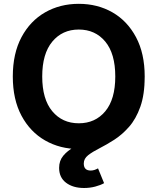

<svg xmlns="http://www.w3.org/2000/svg" viewBox="-20 -757 811 988"><path d="M385.3 9.8Q289.1 9.8 212.2 -34.2Q135.3 -78.1 90.6 -161.6Q45.9 -245.1 45.9 -363.3Q45.9 -481.9 90.6 -565.7Q135.3 -649.4 212.2 -693.4Q289.1 -737.3 385.3 -737.3Q481.9 -737.3 558.6 -693.4Q635.3 -649.4 679.9 -565.7Q724.6 -481.9 724.6 -363.3Q724.6 -244.6 679.9 -161.4Q635.3 -78.1 558.6 -34.2Q481.9 9.8 385.3 9.8ZM385.3 -122.6Q470.2 -122.6 521.7 -184.3Q573.2 -246.1 573.2 -363.3Q573.2 -481 521.7 -543Q470.2 -605 385.3 -605Q300.8 -605 249 -542.7Q197.3 -480.5 197.3 -363.3Q197.3 -246.6 249 -184.6Q300.8 -122.6 385.3 -122.6ZM412.6 210.4Q355.5 210.4 319.8 183.3Q284.2 156.2 284.2 106.9Q284.2 69.8 305.7 44.2Q327.1 18.6 362.8 -1.7Q398.4 -22 440.9 -42Q483.4 -62 525.9 -87.2Q568.4 -112.3 604 -148.4Q639.6 -184.6 661.4 -236.8Q683.1 -289.1 683.1 -363.3H724.6Q724.6 -270.5 702.1 -207.5Q679.7 -144.5 643.8 -104Q607.9 -63.5 567.9 -37.8Q527.8 -12.2 492.2 5.9Q456.5 23.9 433.8 41.5Q411.1 59.1 411.1 84.5Q411.1 120.6 446.8 120.6Q457 120.6 466.3 117.4Q475.6 114.3 484.4 109.4L515.6 185.5Q497.6 195.8 470.2 203.1Q442.9 210.4 412.6 210.4Z"/></svg>

Font: Inter-Bold
Style: Bold
Weight: 700
Designer: Rasmus Andersson
Foundry: rsms
Version: Version 4.000;git-a52131595